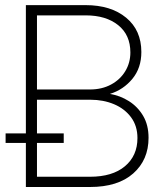

<svg xmlns="http://www.w3.org/2000/svg" viewBox="-20 -748 660 768"><path d="M83.5 0V-727.5H322.3Q423.8 -727.5 484.6 -677.2Q545.4 -627 545.4 -540Q545.4 -476.1 509.5 -432.6Q473.6 -389.2 420.4 -372.6V-372.1Q460.4 -365.7 495.6 -343.5Q530.8 -321.3 552.5 -284.7Q574.2 -248 574.2 -196.8Q574.2 -108.4 512.9 -54.2Q451.7 0 339.8 0ZM127.9 -41H339.8Q429.7 -41 479.7 -83Q529.8 -125 529.8 -195.8Q529.8 -244.1 504.4 -278.6Q479 -313 436.3 -331.1Q393.6 -349.1 341.3 -349.1H127.9ZM127.9 -390.1H339.8Q387.7 -390.1 424.3 -409.9Q460.9 -429.7 481.2 -463.4Q501.5 -497.1 501.5 -538.1Q501.5 -608.4 452.6 -647.5Q403.8 -686.5 323.2 -686.5H127.9ZM2.4 -176.3V-214.4H234.9V-176.3Z"/></svg>

Font: Inter Display ExtraLight
Style: Regular
Weight: 200
Designer: Rasmus Andersson
Foundry: rsms
Version: Version 4.000;git-a52131595